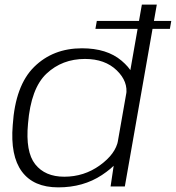

<svg xmlns="http://www.w3.org/2000/svg" viewBox="-20 -805 760 829"><path d="M392 -680.5H713.5L719.5 -714.5H398ZM457.5 0H519L657 -785H592.5L473.5 -107.5ZM231.5 4Q339.5 4 420 -49.2Q500.5 -102.5 509.5 -152.5L490 -199Q479.5 -140.5 411.2 -91.2Q343 -42 257.5 -42Q174.5 -42 132 -95.8Q89.5 -149.5 101 -271.5Q113.5 -424 181 -487.2Q248.5 -550.5 347 -550.5Q433 -550.5 483.8 -501.5Q534.5 -452.5 524.5 -394L559 -439.5Q568 -489.5 504.8 -543Q441.5 -596.5 334 -596.5Q209 -596.5 127.5 -516.2Q46 -436 35 -265Q24 -132.5 74.5 -64.2Q125 4 231.5 4Z"/></svg>

Font: Anybody SemiExpanded Light
Style: Italic
Weight: 300
Width: 6
Italic angle: -10°
Version: Version 1.113;gftools[0.9.25]